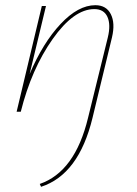

<svg xmlns="http://www.w3.org/2000/svg" viewBox="-20 -430 527 739"><path d="M347 -410Q389 -410 406.5 -375.5Q424 -341 411 -286L336 24Q283 242 138 289L133 278Q269 231 319 23L395 -286Q407 -335 393.5 -365Q380 -395 343 -395Q264 -395 182.5 -279.5Q101 -164 60 0H44L141 -407H157L94 -145Q145 -265 213 -337.5Q281 -410 347 -410Z"/></svg>

Font: EauTestInfant Thin
Style: Italic
Weight: 250
Italic angle: -12°
Designer: Christian Thalmann (Catharsis Fonts)
Version: Version 0.001;PS 000.001;hotconv 1.0.88;makeotf.lib2.5.64775